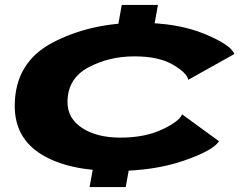

<svg xmlns="http://www.w3.org/2000/svg" viewBox="-20 -725 1018 775"><path d="M452.5 -599H598.5L617.5 -705H471.5ZM341.5 30H487.5L507.5 -81.5H362ZM447 -35Q600 -35 719.8 -75.8Q839.5 -116.5 864 -155L715 -263.5Q704 -235 634 -202.2Q564 -169.5 466 -169.5Q371 -169.5 311.8 -208.2Q252.5 -247 252.5 -312.5Q252.5 -407.5 336 -452.5Q419.5 -497.5 522.5 -497.5Q620.5 -497.5 677.5 -464.2Q734.5 -431 740 -403L926 -507Q912 -544.5 803.8 -588.8Q695.5 -633 542.5 -633Q344.5 -633 192 -552.8Q39.5 -472.5 39.5 -297Q39.5 -168 147.8 -101.5Q256 -35 447 -35Z"/></svg>

Font: Anybody ExtraExpanded
Style: Bold Italic
Weight: 700
Width: 8
Italic angle: -10°
Version: Version 1.113;gftools[0.9.25]